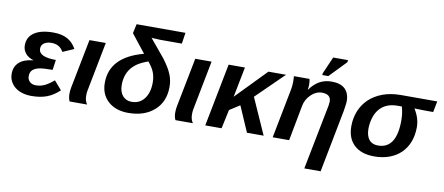

<svg xmlns="http://www.w3.org/2000/svg" viewBox="-78 -1057 3674 1587"><g transform="rotate(10 1758.5 -264.0)"><path d="M226 -83Q269 -83 305.5 -102.5Q342 -122 375 -151L438 -78Q388 -31 333.5 -10.5Q279 10 205 10Q162 10 126.5 -1Q91 -12 66 -32.5Q41 -53 27 -81Q13 -109 13 -143Q13 -203 52.5 -239Q92 -275 170 -283L171 -284Q128 -296 103.5 -325Q79 -354 79 -394Q79 -463 135 -500.5Q191 -538 294 -538Q366 -538 413 -512Q460 -486 488 -434L394 -393Q363 -451 294 -451Q254 -451 231 -434Q208 -417 208 -388Q208 -318 353 -318L341 -233Q264 -233 227 -225Q192 -217 173.5 -199Q155 -181 155 -148Q155 -120 174 -101.5Q193 -83 226 -83Z M651 -71Q651 -29 671 0H525Q520 -8 516 -25Q512 -42 512 -61Q512 -90 517 -115L598 -528H735L654 -111Q651 -94 651 -71Z M1029 -86Q1096 -86 1135 -137Q1174 -188 1174 -272Q1174 -320 1159 -358.5Q1144 -397 1108 -439Q1046 -416 1015.5 -394Q985 -372 965 -345Q946 -319 935.5 -285.5Q925 -252 925 -210Q925 -153 953 -119.5Q981 -86 1029 -86ZM1174 -632 1137 -634Q1126 -634 1116 -634.5Q1106 -635 1100 -636L1226 -484Q1252 -449 1269.5 -420Q1287 -391 1297.5 -364.5Q1308 -338 1312.5 -313Q1317 -288 1317 -262Q1317 -137 1235 -64Q1153 9 1017 9Q911 9 847 -49Q784 -107 784 -203Q784 -421 1062 -495L942 -647L959 -725H1369L1355 -632Z M1539 -71Q1539 -29 1559 0H1413Q1408 -8 1404 -25Q1400 -42 1400 -61Q1400 -90 1405 -115L1486 -528H1623L1542 -111Q1539 -94 1539 -71Z M2013 0 1920 -214 1834 -159 1800 0H1663L1766 -528H1903L1853 -274L2100 -528H2248L2018 -303L2153 0Z M2780 -399Q2780 -393 2779 -383.5Q2778 -374 2776 -360Q2773 -332 2770 -319L2668 208H2531L2629 -291Q2642 -349 2642 -371Q2642 -434 2567 -434Q2517 -434 2476 -394Q2433 -353 2423 -296L2367 0H2229L2310 -416Q2316 -449 2316 -479Q2316 -493 2315.5 -505.5Q2315 -518 2314 -528H2445Q2450 -508 2450 -483Q2450 -453 2446 -438H2448Q2485 -489 2529 -513.5Q2573 -538 2630 -538Q2705 -538 2742.5 -502Q2780 -466 2780 -399ZM2543 -578 2545 -594 2607 -736H2732L2729 -718L2594 -578Z M3082 10Q2973 10 2913 -46Q2853 -102 2853 -203Q2853 -271 2876.5 -330Q2900 -389 2945.5 -433Q2991 -477 3058.5 -502.5Q3126 -528 3214 -528H3231H3517L3499 -436H3434L3343 -438L3342 -437Q3388 -364 3388 -289Q3388 -221 3367 -166Q3346 -111 3306.5 -72Q3267 -33 3210.5 -11.5Q3154 10 3082 10ZM3097 -84Q3252 -84 3252 -322Q3252 -382 3236 -436H3201Q3100 -436 3047 -371Q3021 -339 3008.5 -294.5Q2996 -250 2996 -208Q2996 -148 3022 -116Q3048 -84 3097 -84Z"/></g></svg>

Font: Libra Sans Modern
Style: Bold Italic
Weight: 700
Italic angle: -12°
Foundry: Stefan Peev, Context Ltd
Version: Version 1.000